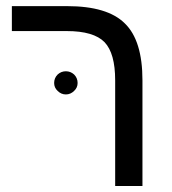

<svg xmlns="http://www.w3.org/2000/svg" viewBox="-20 -619 574 639"><path d="M454.1 0Q431.6 0 363.3 0Q363.3 -87.9 363.3 -351.6Q363.3 -441.4 328.1 -478.5Q292 -515.6 202.1 -515.6Q141.6 -515.6 19.5 -515.6Q19.5 -518.6 19.5 -521.5Q19.5 -531.2 19.5 -547.9Q19.5 -560.5 19.5 -598.6Q65.4 -598.6 203.1 -598.6Q337.9 -598.6 395.5 -541Q454.1 -484.4 454.1 -351.6Q454.1 -234.4 454.1 0ZM160.2 -342.8Q160.2 -359.4 171.9 -371.1Q183.6 -381.8 199.2 -381.8Q214.8 -381.8 226.6 -371.1Q238.3 -359.4 238.3 -342.8Q238.3 -327.1 226.6 -316.4Q214.8 -304.7 199.2 -304.7Q183.6 -304.7 171.9 -316.4Q160.2 -327.1 160.2 -342.8Z"/></svg>

Font: Noto Sans Hebrew DECATHLON 
Style: Regular
Weight: 400
Designer: Monotype Design team
Version: Version 1.03 uh